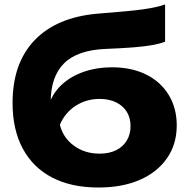

<svg xmlns="http://www.w3.org/2000/svg" viewBox="-20 -820 839 856"><path d="M419 16Q298 16 212.5 -28.5Q127 -73 81.5 -157.5Q36 -242 36 -361Q36 -538 134 -640.5Q232 -743 414 -759Q489 -765 538 -769.5Q587 -774 618.5 -778.5Q650 -783 672.5 -788Q695 -793 716 -800V-634Q692 -625 659 -619Q626 -613 576.5 -609Q527 -605 453 -602Q325 -597 265.5 -537.5Q206 -478 206 -365V-344L200 -359Q218 -409 258 -445Q298 -481 355 -500.5Q412 -520 479 -520Q566 -520 631 -488Q696 -456 732 -397Q768 -338 768 -261Q768 -177 724.5 -114.5Q681 -52 603 -18Q525 16 419 16ZM424 -135Q466 -135 497 -150Q528 -165 545 -193Q562 -221 562 -257Q562 -295 545 -322Q528 -349 497 -364Q466 -379 424 -379Q365 -379 317.5 -348.5Q270 -318 247 -264Q261 -206 309.5 -170.5Q358 -135 424 -135Z"/></svg>

Font: Unbounded
Style: Bold
Weight: 700
Designer: Luke Prowse, Jean-Baptiste Morizot, Fátima Lázaro, Florian Runge
Foundry: NaN
Version: Version 1.700